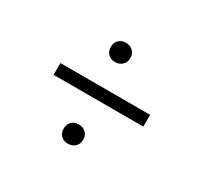

<svg xmlns="http://www.w3.org/2000/svg" viewBox="-89 -597 659 621"><g transform="rotate(30 240.0 -286.5)"><path d="M186 -134Q186 -150 196 -160Q206 -170 222 -170Q238 -170 248.5 -160Q259 -150 259 -134Q259 -118 248.5 -108Q238 -98 222 -98Q206 -98 196 -108Q186 -118 186 -134ZM186 -439Q186 -455 196 -465Q206 -475 222 -475Q238 -475 248.5 -465Q259 -455 259 -439Q259 -423 248.5 -413Q238 -403 222 -403Q206 -403 196 -413Q186 -423 186 -439ZM71 -312H406V-268H71Z"/></g></svg>

Font: Bellota Text Light
Style: Regular
Weight: 300
Designer: Kemie Guaida
Foundry: Kemie Guaida
Version: Version 4.001